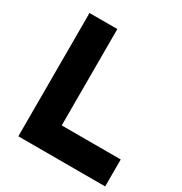

<svg xmlns="http://www.w3.org/2000/svg" viewBox="-164 -822 895 944"><g transform="rotate(30 283.0 -350.0)"><path d="M73 0V-700H231V-153H566V0Z"/></g></svg>

Font: Overpass Heavy
Style: Regular
Weight: 900
Designer: Delve Withrington, Thomas Jockin
Foundry: Delve Fonts
Version: Version 3.000;DELV;Overpass